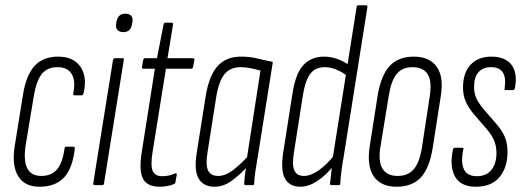

<svg xmlns="http://www.w3.org/2000/svg" viewBox="-20 -703 1987 729"><path d="M133 6Q74 7 49 -34Q24 -75 36 -149L67 -342Q79 -418 111.5 -453Q144 -488 201 -488Q259 -488 285.5 -449.5Q312 -411 297 -348Q295 -341 290 -341H264Q257 -341 258 -348Q268 -395 252.5 -421.5Q237 -448 198 -448Q160 -448 139 -422.5Q118 -397 108 -336L77 -149Q69 -93 83.5 -64Q98 -35 137 -35Q176 -35 197 -60.5Q218 -86 225 -139Q226 -146 231 -146H258Q265 -146 264 -139Q256 -65 224 -30Q192 5 133 6Z M341 0Q333 0 334 -7L409 -475Q410 -482 417 -482H445Q448 -482 449.5 -481Q451 -480 450 -475L375 -7Q374 0 368 0ZM448 -581Q434 -581 426.5 -589Q419 -597 421 -611L422 -620Q425 -635 433 -643Q441 -651 456 -651Q471 -651 478 -643Q485 -635 483 -620L481 -611Q479 -597 471 -589Q463 -581 448 -581Z M586 6Q539 6 523 -24.5Q507 -55 518 -124L568 -442H525Q518 -442 519 -449L524 -476Q525 -482 531 -482H576L601 -610Q603 -617 608 -617H631Q638 -617 637 -610L616 -482H712Q719 -482 718 -475L713 -449Q712 -442 706 -442H610L559 -124Q551 -73 560 -53.5Q569 -34 596 -34Q611 -34 623 -37Q635 -40 646 -45Q648 -46 650 -44Q652 -42 651 -39L646 -11Q646 -6 640 -4Q629 1 614.5 3.5Q600 6 586 6Z M794 6Q753 6 734.5 -24.5Q716 -55 727 -123L761 -338Q774 -417 806.5 -452.5Q839 -488 895 -488Q929 -488 957 -481Q985 -474 1016 -468L960 -116Q953 -75 949.5 -51.5Q946 -28 945 -6Q945 0 939 0H913Q907 0 907 -6Q908 -20 909.5 -35Q911 -50 914 -65Q888 -37 858 -15.5Q828 6 794 6ZM808 -35Q835 -35 862.5 -55.5Q890 -76 918 -106L969 -435Q951 -440 931.5 -444Q912 -448 894 -448Q855 -448 833 -422Q811 -396 801 -335L768 -125Q760 -77 770 -56Q780 -35 808 -35Z M1120 6Q1080 6 1062.5 -24.5Q1045 -55 1055 -122L1091 -351Q1103 -426 1133 -457Q1163 -488 1210 -488Q1236 -488 1261 -479Q1286 -470 1308 -454L1301 -413Q1279 -430 1256.5 -439Q1234 -448 1213 -448Q1192 -448 1176 -439Q1160 -430 1149 -408Q1138 -386 1131 -347L1096 -124Q1088 -75 1098 -55Q1108 -35 1134 -35Q1160 -35 1190.5 -56.5Q1221 -78 1251 -116L1249 -76Q1215 -35 1183 -14.5Q1151 6 1120 6ZM1239 0Q1233 0 1233 -6Q1235 -28 1238.5 -54.5Q1242 -81 1244 -97L1243 -101L1334 -676Q1335 -683 1341 -683H1369Q1376 -683 1375 -676L1286 -115Q1280 -81 1276.5 -54.5Q1273 -28 1272 -6Q1272 0 1265 0Z M1486 6Q1426 6 1399 -33.5Q1372 -73 1384 -149L1414 -341Q1427 -418 1460 -453Q1493 -488 1551 -488Q1611 -488 1638.5 -449Q1666 -410 1653 -334L1623 -142Q1611 -65 1578 -29.5Q1545 6 1486 6ZM1490 -35Q1529 -35 1551 -60.5Q1573 -86 1582 -143L1611 -333Q1621 -392 1604.5 -420Q1588 -448 1546 -448Q1507 -448 1486 -422Q1465 -396 1456 -339L1425 -149Q1415 -91 1432 -63Q1449 -35 1490 -35Z M1787 6Q1729 6 1707.5 -33Q1686 -72 1700 -136Q1702 -142 1707 -142H1733Q1737 -142 1739 -140.5Q1741 -139 1739 -135Q1729 -86 1741.5 -60Q1754 -34 1791 -34Q1826 -34 1845.5 -57.5Q1865 -81 1865 -122Q1865 -148 1856.5 -168.5Q1848 -189 1828 -213L1783 -265Q1761 -290 1749.5 -314.5Q1738 -339 1738 -371Q1738 -426 1766.5 -457Q1795 -488 1846 -488Q1898 -488 1922 -457Q1946 -426 1935 -368Q1933 -361 1928 -361H1901Q1894 -361 1896 -368Q1902 -407 1889.5 -427.5Q1877 -448 1844 -448Q1814 -448 1797 -429Q1780 -410 1780 -374Q1780 -351 1787 -333.5Q1794 -316 1814 -291L1859 -239Q1885 -210 1896 -185Q1907 -160 1907 -126Q1907 -67 1876.5 -30.5Q1846 6 1787 6Z"/></svg>

Font: Sofia Sans Extra Condensed Light
Style: Italic
Weight: 300
Italic angle: -9°
Version: Version 4.100